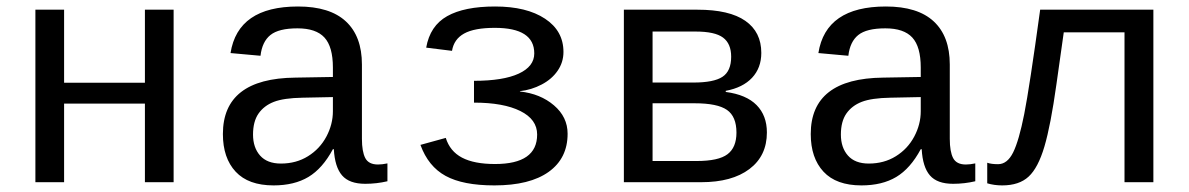

<svg xmlns="http://www.w3.org/2000/svg" viewBox="-20 -558 3641 588"><path d="M176.3 -528.3V-304.7H423.8V-528.3H511.7V0H423.8V-240.7H176.3V0H88.4V-528.3Z M1137.7 -54.2Q1150.4 -54.2 1166.5 -57.6V-2.9Q1133.3 4.9 1098.6 4.9Q1049.8 4.9 1027.6 -20.8Q1005.4 -46.4 1002.4 -101.1H999.5Q967.8 -42 924.6 -16.1Q881.3 9.8 817.9 9.8Q740.7 9.8 701.7 -32.2Q662.6 -74.2 662.6 -147.5Q662.6 -317.9 884.3 -320.3L999.5 -322.3V-351.1Q999.5 -415 973.6 -443.1Q947.8 -471.2 891.1 -471.2Q833.5 -471.2 808.1 -450.7Q782.7 -430.2 777.8 -387.2L686 -395.5Q708.5 -538.1 892.6 -538.1Q990.2 -538.1 1039.3 -492.4Q1088.4 -446.8 1088.4 -360.4V-132.8Q1088.4 -93.8 1098.6 -74Q1108.9 -54.2 1137.7 -54.2ZM840.3 -57.1Q887.2 -57.1 923.3 -79.6Q959.5 -102.1 979.5 -139.6Q999.5 -177.2 999.5 -217.3V-260.7L906.7 -258.8Q849.1 -257.8 818.8 -246.1Q788.6 -234.4 771.7 -210.2Q754.9 -186 754.9 -146Q754.9 -106 776.6 -81.5Q798.3 -57.1 840.3 -57.1Z M1494.1 9.8Q1397.9 9.8 1344.7 -19.3Q1291.5 -48.3 1267.6 -114.3L1345.2 -135.7Q1357.9 -94.7 1395 -75.2Q1432.1 -55.7 1496.1 -55.7Q1625 -55.7 1625 -146Q1625 -192.4 1573.5 -218Q1522 -243.7 1431.6 -243.7V-310.5Q1521 -310.5 1568.6 -332.5Q1616.2 -354.5 1616.2 -394.5Q1616.2 -472.7 1495.6 -472.7Q1432.6 -472.7 1401.4 -455.3Q1370.1 -438 1364.3 -402.3L1285.2 -412.1Q1296.9 -479 1349.4 -508.5Q1401.9 -538.1 1496.1 -538.1Q1592.8 -538.1 1649.2 -500.7Q1705.6 -463.4 1705.6 -398.9Q1705.6 -367.2 1687.7 -341.3Q1669.9 -315.4 1638.7 -299.1Q1607.4 -282.7 1572.3 -278.8V-277.8Q1634.8 -271 1676.5 -235.4Q1718.3 -199.7 1718.3 -148.4Q1718.3 -73.2 1660.4 -31.7Q1602.5 9.8 1494.1 9.8Z M2116.2 -528.3Q2213.9 -528.3 2262.7 -494.1Q2311.5 -460 2311.5 -396Q2311.5 -350.1 2283.2 -319.8Q2254.9 -289.6 2202.6 -279.8V-276.4Q2265.6 -268.1 2297.1 -236.1Q2328.6 -204.1 2328.6 -152.3Q2328.6 -80.6 2275.1 -40.3Q2221.7 0 2127.4 0H1890.6V-528.3ZM1978.5 -64.9H2113.3Q2180.7 -64.9 2208 -85.7Q2235.4 -106.4 2235.4 -151.9Q2235.4 -201.2 2206.3 -221.4Q2177.2 -241.7 2107.4 -241.7H1978.5ZM1978.5 -461.4V-305.2H2103.5Q2166 -305.2 2192.6 -322.8Q2219.2 -340.3 2219.2 -384.3Q2219.2 -424.3 2194.3 -442.9Q2169.4 -461.4 2110.4 -461.4Z M2938 -54.2Q2950.7 -54.2 2966.8 -57.6V-2.9Q2933.6 4.9 2898.9 4.9Q2850.1 4.9 2827.9 -20.8Q2805.7 -46.4 2802.7 -101.1H2799.8Q2768.1 -42 2724.9 -16.1Q2681.6 9.8 2618.2 9.8Q2541 9.8 2502 -32.2Q2462.9 -74.2 2462.9 -147.5Q2462.9 -317.9 2684.6 -320.3L2799.8 -322.3V-351.1Q2799.8 -415 2773.9 -443.1Q2748 -471.2 2691.4 -471.2Q2633.8 -471.2 2608.4 -450.7Q2583 -430.2 2578.1 -387.2L2486.3 -395.5Q2508.8 -538.1 2692.9 -538.1Q2790.5 -538.1 2839.6 -492.4Q2888.7 -446.8 2888.7 -360.4V-132.8Q2888.7 -93.8 2898.9 -74Q2909.2 -54.2 2938 -54.2ZM2640.6 -57.1Q2687.5 -57.1 2723.6 -79.6Q2759.8 -102.1 2779.8 -139.6Q2799.8 -177.2 2799.8 -217.3V-260.7L2707 -258.8Q2649.4 -257.8 2619.1 -246.1Q2588.9 -234.4 2572 -210.2Q2555.2 -186 2555.2 -146Q2555.2 -106 2576.9 -81.5Q2598.6 -57.1 2640.6 -57.1Z M3423.8 0V-459H3237.8L3215.3 -299.8Q3197.8 -174.3 3178.5 -109.1Q3159.2 -43.9 3130.1 -17.1Q3101.1 9.8 3049.3 9.8Q3024.9 9.8 3003.4 3.4V-59.6Q3015.6 -55.2 3036.6 -55.2Q3064.9 -55.2 3082.8 -91.3Q3100.6 -127.4 3116.7 -208.7Q3132.8 -290 3165.5 -528.3H3512.2V0Z"/></svg>

Font: Liberation Mono
Style: Regular
Weight: 400
Monospace: yes
Designer: Steve Matteson
Foundry: Ascender Corporation
Version: Version 2.1.5